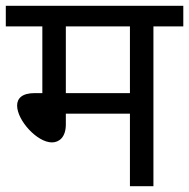

<svg xmlns="http://www.w3.org/2000/svg" viewBox="-20 -642 652 662"><path d="M509 -551H612V-622H0V-551H126V-321H100C55 -321 39 -302 39 -278C39 -227 108 -151 159 -151C184 -151 207 -169 207 -213V-250H428V0H509ZM428 -551V-321H207V-551Z"/></svg>

Font: Noto Sans Devanagari UI
Style: Regular
Weight: 400
Designer: Jelle Bosma - Monotype Design Team
Foundry: Monotype Imaging Inc.
Version: Version 2.003